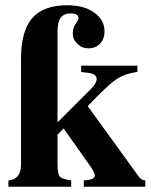

<svg xmlns="http://www.w3.org/2000/svg" viewBox="-20 -711 573 731"><path d="M533 0H299V-24Q341 -26 341 -43Q341 -55 317 -88L222 -222L199 -198V-84Q199 -49 207.5 -39Q216 -29 251 -24V0H12V-24Q60 -28 60 -84V-486Q60 -591 101 -640Q143 -691 236 -691Q300 -691 339 -663Q378 -635 378 -591Q378 -563 361 -545Q344 -527 317 -527Q292 -527 274.5 -544Q257 -561 257 -584Q257 -604 268 -620.5Q279 -637 279 -641Q279 -660 250 -660Q224 -660 211.5 -644Q199 -628 199 -589V-245L327 -373Q348 -394 348 -411Q348 -430 313 -434L289 -437V-461H503V-437Q455 -431 421.5 -408Q388 -385 314 -307L508 -39Q519 -24 533 -24Z"/></svg>

Font: STIX
Style: Bold
Weight: 700
Designer: MicroPress Inc., with final additions and corrections provided by Coen Hoffman, Elsevier (retired)
Version: Version 1.1.1